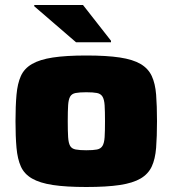

<svg xmlns="http://www.w3.org/2000/svg" viewBox="-20 -740 691 768"><path d="M325 8Q244 8 191.5 0Q139 -8 108 -26Q77 -44 63.5 -74Q50 -104 46 -149Q42 -194 42 -255Q42 -316 46 -361Q50 -406 63.5 -436Q77 -466 108 -484Q139 -502 191.5 -510Q244 -518 325 -518Q407 -518 459.5 -510Q512 -502 542.5 -484Q573 -466 587 -436Q601 -406 604.5 -361.5Q608 -317 608 -255Q608 -194 604.5 -149Q601 -104 587 -74Q573 -44 542.5 -26Q512 -8 459.5 0Q407 8 325 8ZM325 -139Q353 -139 368 -142Q383 -145 390 -156.5Q397 -168 398.5 -191.5Q400 -215 400 -255Q400 -296 398.5 -319Q397 -342 390 -353.5Q383 -365 368 -368Q353 -371 325 -371Q298 -371 282.5 -368Q267 -365 260.5 -353.5Q254 -342 252.5 -319Q251 -296 251 -255Q251 -215 252.5 -191.5Q254 -168 260.5 -156.5Q267 -145 283 -142Q299 -139 325 -139ZM284 -571 117 -715V-720H312L424 -577V-571Z"/></svg>

Font: Saira Expanded ExtraBold
Style: Regular
Weight: 800
Width: 7
Designer: Hector Gatti with collaboration of the Omnibus-Type team
Foundry: Omnibus-Type
Version: Version 1.101